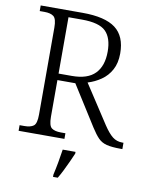

<svg xmlns="http://www.w3.org/2000/svg" viewBox="-100 -785 833 1077"><g transform="rotate(10 317.0 -246.5)"><path d="M43 0V-32H70Q105 -32 122.5 -45Q140 -58 140 -109V-605Q140 -655 122.5 -668.5Q105 -682 70 -682H43V-714H282Q410 -714 469.5 -669Q529 -624 529 -526Q529 -471 508 -432.5Q487 -394 452 -370Q417 -346 377 -334L520 -115Q548 -73 571.5 -54.5Q595 -36 627 -36H634V0H624Q573 0 544 -7.5Q515 -15 496 -34.5Q477 -54 454 -90L310 -318H208V-109Q208 -58 225.5 -45Q243 -32 278 -32H304V0ZM284 -355Q373 -355 415.5 -398.5Q458 -442 458 -524Q458 -602 420.5 -639Q383 -676 285 -676H208V-355ZM278 208Q286 173 293 134.5Q300 96 305 61H378V71Q369 92 356.5 119.5Q344 147 330.5 174Q317 201 305 221H278Z"/></g></svg>

Font: Noto Serif Tamil Light
Style: Regular
Weight: 300
Designer: Indian Type Foundry, Tom Grace, and the Monotype Design Team
Foundry: Monotype Imaging Inc.
Version: Version 2.004; ttfautohint (v1.8.4.7-5d5b)